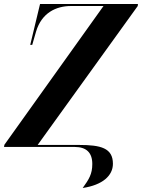

<svg xmlns="http://www.w3.org/2000/svg" viewBox="-43 -734 709 959"><path d="M370 205C470 190 521 143 521 84C521 5 460 -10 352 -10H145L645 -704L646 -714H157L108 -510H118L137 -576C165 -670 237 -704 312 -704H474L-21 -11L-23 0H330C388 0 418 28 418 85C418 136 401 162 370 205Z"/></svg>

Font: Noto Serif Display Condensed
Style: Bold Italic
Weight: 700
Width: 3
Italic angle: -12°
Designer: Monotype Design Team
Foundry: Monotype Imaging Inc.
Version: Version 2.009